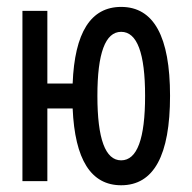

<svg xmlns="http://www.w3.org/2000/svg" viewBox="-20 -532 565 564"><path d="M335.9 -438.5Q266.1 -438.5 266.1 -250.5Q266.1 -61 335.9 -61Q406.2 -61 406.2 -250.5Q406.2 -438.5 335.9 -438.5ZM479.5 -250.5Q479.5 12.2 335.9 12.2Q203.1 12.2 193.4 -213.4H119.1V0H45.9V-500H119.1V-286.6H193.4Q202.1 -511.7 335.9 -511.7Q479.5 -511.7 479.5 -250.5Z"/></svg>

Font: Anka/Coder Condensed
Style: Regular
Weight: 400
Width: 4
Monospace: yes
Version: Version 1.100